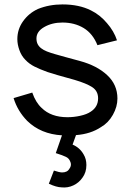

<svg xmlns="http://www.w3.org/2000/svg" viewBox="-20 -598 593 869"><path d="M511.5 -152Q511.5 -115 491 -78.5Q470.5 -42 437.5 -23Q390.5 8.5 324 13.5L308.5 56.5Q341 70 358.5 101Q371 121.5 371 149Q371 182.5 353 206.5Q337.5 229 312.2 241Q287 253 258.5 250Q235 249.5 201 233.5L224 174Q248 182 260.5 182.5Q284.5 182.5 293.5 166.5Q301 157 301 146Q301 139.5 298 133.5Q292.5 118.5 278.5 112Q271.5 108.5 260 104.2Q248.5 100 232.5 95L260.5 14.5Q164.5 9 103 -51Q59.5 -95.5 41.5 -154L126 -179Q142 -133.5 168.5 -109.5Q211 -67.5 285.5 -67.5Q314.5 -67.5 343.5 -74Q373 -80.5 390.5 -92.5Q424 -114 424 -153Q424 -186 397.5 -203.5Q371.5 -220.5 317.5 -236.5Q270.5 -249.5 240 -258.2Q209.5 -267 195 -272Q160.5 -284.5 136.5 -296.5Q112.5 -308.5 95 -327Q77 -345 67.8 -371Q58.5 -397 58.5 -421Q58.5 -465.5 84.5 -502Q110.5 -538.5 152 -557.5Q203 -578 262.5 -578Q338 -578 391.5 -551Q432.5 -531 464 -493.5Q496 -457 509.5 -415.5L421 -393.5Q400 -446 358.8 -471Q317.5 -496 262.5 -496Q215.5 -496 180 -475.5Q145 -455.5 145 -424Q145 -409.5 150.2 -398.8Q155.5 -388 166 -379.8Q176.5 -371.5 192.2 -365.2Q208 -359 229 -353Q248 -347.5 276 -339.8Q304 -332 341.5 -322Q419 -301 465 -258Q511.5 -215 511.5 -152Z"/></svg>

Font: Russisch Sans Medium
Style: Regular
Weight: 500
Width: 4
Designer: Michael Sharanda (font) & Cristiano Sobral (main changes)
Foundry: Michael Sharanda
Version: Version 2.00;September 8, 2020;FontCreator 13.0.0.2681 64-bi